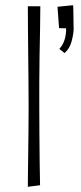

<svg xmlns="http://www.w3.org/2000/svg" viewBox="-20 -719 310 738"><path d="M87 -1Q87 -24 87.5 -58Q88 -92 88.5 -134Q89 -176 89.5 -220.5Q90 -265 90 -309Q90 -349 89.5 -399Q89 -449 88.5 -502.5Q88 -556 87.5 -606Q87 -656 87 -695H135Q135 -656 134 -606.5Q133 -557 132 -503Q131 -449 131 -398.5Q131 -348 131 -309Q131 -256 131.5 -199.5Q132 -143 132.5 -92Q133 -41 134 -7ZM228 -515 208 -531Q223 -547 229 -569Q235 -591 234 -610L207 -611L201 -693L261 -699Q262 -688 262 -672Q262 -656 262.5 -639.5Q263 -623 263 -609Q263 -590 255.5 -561Q248 -532 228 -515Z"/></svg>

Font: Truculenta ExtraLight
Style: Regular
Weight: 250
Version: Version 1.002